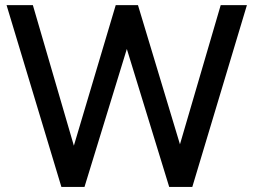

<svg xmlns="http://www.w3.org/2000/svg" viewBox="-20 -739 1002 759"><path d="M314 0 481.4 -545.4 648.9 0H740.2L956.1 -718.8H852.5L691.4 -168.5L525.4 -718.8H437.5L272 -163.1L109.9 -718.8H5.9L222.7 0Z"/></svg>

Font: Winston
Style: Regular
Weight: 400
Designer: Vernon Adams, Kim Jin-seong, David Berlow, Cristiano Sobral
Foundry: The Winston Project Authors
Version: Version 3.004